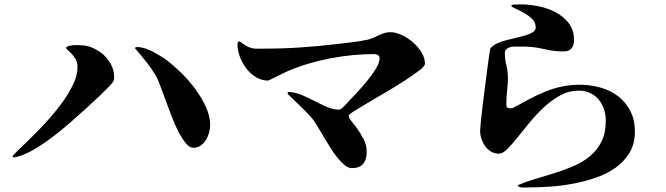

<svg xmlns="http://www.w3.org/2000/svg" viewBox="-20 -801 3040 877"><path d="M334 -495Q334 -515 326 -529.5Q318 -544 308 -554.5Q298 -565 290 -571.5Q282 -578 282 -582Q282 -586 287.5 -588.5Q293 -591 300.5 -592.5Q308 -594 315.5 -594.5Q323 -595 326 -595Q346 -595 364.5 -593Q383 -591 402 -583Q421 -575 439 -562Q457 -549 470.5 -532Q484 -515 492.5 -494.5Q501 -474 501 -453Q501 -446 501 -441.5Q501 -437 498 -430Q494 -422 476.5 -404Q459 -386 438 -366Q417 -346 397.5 -328Q378 -310 369 -302Q339 -275 300.5 -241Q262 -207 219 -174.5Q176 -142 133 -117Q90 -92 51 -83Q48 -82 43 -82Q38 -82 38 -87Q38 -91 60 -112Q82 -133 115 -165Q148 -197 186 -238Q224 -279 257 -323Q290 -367 312 -411Q334 -455 334 -495ZM597 -580Q597 -585 601.5 -585.5Q606 -586 609 -586Q624 -586 642.5 -580Q661 -574 679 -564.5Q697 -555 714 -544.5Q731 -534 743 -525Q773 -502 808 -468Q843 -434 872 -394.5Q901 -355 920.5 -312.5Q940 -270 940 -230Q940 -213 935 -195Q930 -177 920.5 -161.5Q911 -146 896.5 -136Q882 -126 863 -126Q846 -126 829 -146.5Q812 -167 795.5 -198.5Q779 -230 764.5 -268.5Q750 -307 736.5 -343Q723 -379 712 -409Q701 -439 693 -453Q673 -487 648 -518.5Q623 -550 597 -580Z M1293 -377 1297 -381Q1328 -380 1357.5 -367.5Q1387 -355 1415 -340.5Q1443 -326 1471 -313.5Q1499 -301 1529 -300Q1539 -302 1550.5 -314.5Q1562 -327 1569 -334Q1582 -348 1606.5 -374Q1631 -400 1655 -429Q1679 -458 1696.5 -486.5Q1714 -515 1714 -534Q1714 -544 1707 -549Q1700 -554 1691 -554Q1591 -554 1488.5 -534.5Q1386 -515 1294 -476Q1289 -474 1275 -467Q1261 -460 1246 -452.5Q1231 -445 1218.5 -439Q1206 -433 1204 -433Q1175 -433 1149.5 -448.5Q1124 -464 1105.5 -488Q1087 -512 1076 -541Q1065 -570 1065 -597Q1065 -607 1070 -612L1076 -611Q1095 -597 1108 -590Q1121 -583 1133 -580.5Q1145 -578 1159.5 -578.5Q1174 -579 1197 -579Q1277 -579 1355.5 -584.5Q1434 -590 1513 -599Q1550 -604 1587 -608Q1624 -612 1660 -620Q1673 -623 1685.5 -628.5Q1698 -634 1710.5 -640Q1723 -646 1735.5 -650Q1748 -654 1762 -654Q1787 -654 1815 -641Q1843 -628 1866.5 -607.5Q1890 -587 1905.5 -561.5Q1921 -536 1921 -510Q1921 -499 1895 -479Q1869 -459 1830.5 -434Q1792 -409 1747 -382.5Q1702 -356 1663.5 -333.5Q1625 -311 1599 -294.5Q1573 -278 1573 -273Q1573 -262 1586 -246.5Q1599 -231 1614 -210Q1629 -189 1642 -163Q1655 -137 1655 -106Q1655 -72 1638.5 -52.5Q1622 -33 1587 -33Q1571 -33 1554 -47Q1537 -61 1519.5 -83Q1502 -105 1485.5 -132Q1469 -159 1453.5 -185Q1438 -211 1424.5 -233Q1411 -255 1400 -267Q1375 -294 1348.5 -319.5Q1322 -345 1296 -370Z M2324 -780Q2333 -780 2342 -780.5Q2351 -781 2360 -781Q2397 -781 2439.5 -772.5Q2482 -764 2518 -745Q2554 -726 2578 -695Q2602 -664 2602 -618Q2602 -594 2590.5 -580Q2579 -566 2554 -566Q2510 -566 2466.5 -576.5Q2423 -587 2380 -588H2347Q2338 -588 2327.5 -588Q2317 -588 2308 -585Q2299 -582 2292.5 -575.5Q2286 -569 2286 -557Q2286 -529 2293 -502Q2300 -475 2300 -447Q2300 -418 2296.5 -389.5Q2293 -361 2293 -332Q2293 -319 2294 -313.5Q2295 -308 2310 -306Q2311 -306 2315.5 -306.5Q2320 -307 2321 -307Q2359 -327 2395.5 -347Q2432 -367 2472 -383Q2549 -414 2628 -414Q2677 -414 2723 -401Q2769 -388 2803.5 -361.5Q2838 -335 2859 -294.5Q2880 -254 2880 -200Q2880 -145 2856 -104.5Q2832 -64 2792.5 -35.5Q2753 -7 2702 10.5Q2651 28 2597.5 38Q2544 48 2492.5 51.5Q2441 55 2400 55Q2388 55 2370.5 55.5Q2353 56 2344 47L2347 44Q2385 28 2429.5 15Q2474 2 2518.5 -12Q2563 -26 2604.5 -44.5Q2646 -63 2677.5 -90Q2709 -117 2728 -155.5Q2747 -194 2747 -250Q2747 -278 2738.5 -303Q2730 -328 2714.5 -346.5Q2699 -365 2676 -376Q2653 -387 2623 -387Q2579 -387 2539.5 -365.5Q2500 -344 2465.5 -312Q2431 -280 2400.5 -243Q2370 -206 2344.5 -174Q2319 -142 2297.5 -120.5Q2276 -99 2259 -99Q2239 -99 2223 -108.5Q2207 -118 2196 -133.5Q2185 -149 2179 -167.5Q2173 -186 2173 -204Q2173 -212 2176 -242.5Q2179 -273 2184 -314.5Q2189 -356 2195 -402Q2201 -448 2206 -487.5Q2211 -527 2215 -553Q2219 -579 2220 -580Q2230 -593 2249 -602Q2268 -611 2291 -617Q2314 -623 2338 -628.5Q2362 -634 2382 -640Q2402 -646 2414.5 -654.5Q2427 -663 2427 -676Q2427 -698 2411.5 -713.5Q2396 -729 2376 -740.5Q2356 -752 2338 -760Q2320 -768 2315 -774L2317 -777L2324 -780Z"/></svg>

Font: SoukouMincho
Style: Regular
Weight: 400
Designer: Dr. Ken Lunde (project architect, glyph set definition & overall production); Masataka HATTORI  (production & ideograph 
Foundry: Adobe Systems Incorporated
Version: Version 1.00